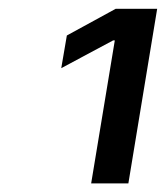

<svg xmlns="http://www.w3.org/2000/svg" viewBox="-20 -855 377 436"><path d="M336.9 -835 271.5 -438.5H187L240.7 -763.2H236.8L119.1 -700.2L131.8 -774.4L242.7 -835Z"/></svg>

Font: Adwaita Sans
Style: Italic
Weight: 400
Italic angle: -9.39999°
Designer: Rasmus Andersson
Foundry: rsms
Version: Version 4.001;git-9221beed3